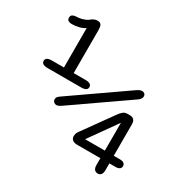

<svg xmlns="http://www.w3.org/2000/svg" viewBox="-142 -762 903 905"><g transform="rotate(30 309.5 -310.0)"><path d="M47.5 -310Q14 -310 14 -330.5Q14 -351 47.5 -351H112.5V-565.5Q99 -556 79.5 -551.2Q60 -546.5 40.5 -546.5Q31.5 -546.5 23.5 -550.8Q15.5 -555 15.5 -566.5Q15.5 -578.5 24 -583Q32.5 -587.5 41.5 -587.5Q63 -588 81.5 -594.5Q100 -601 110.5 -611Q116 -615.5 124 -618.5Q132 -621.5 140 -621.5Q155.5 -621.5 160.5 -611.8Q165.5 -602 165.5 -585V-351H229.5Q263 -351 263 -330.5Q263 -310 229.5 -310ZM501 2.5Q475 2.5 475 -30V-66.5H349Q332 -66.5 323 -74Q314 -81.5 314 -94Q314 -99.5 315.8 -106.5Q317.5 -113.5 322 -119.5L437.5 -280.5Q448 -295.5 457.5 -303.5Q467 -311.5 482.5 -311.5H495Q509 -311.5 516.5 -303.2Q524 -295 524 -279.5V-108H558Q571.5 -108 579 -102.5Q586.5 -97 586.5 -87.5Q586.5 -77 578.8 -71.8Q571 -66.5 558 -66.5H524V-30Q524 -13.5 517.8 -5.5Q511.5 2.5 501 2.5ZM368 -108H475.5V-259.5ZM169 -179.5Q162 -179.5 155.8 -185Q149.5 -190.5 149.5 -199.5Q149.5 -208.5 154.5 -213.8Q159.5 -219 166 -223.5L458.5 -427Q469 -434 475.5 -436.8Q482 -439.5 488 -439.5Q495.5 -439.5 501.2 -434.5Q507 -429.5 507 -420.5Q507 -407 490 -395L198.5 -192.5Q188.5 -185.5 181.8 -182.5Q175 -179.5 169 -179.5Z"/></g></svg>

Font: Sono Monospace
Style: Regular
Weight: 400
Designer: Tyler Finck
Foundry: Tyler Finck
Version: Version 2.112